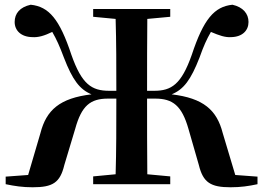

<svg xmlns="http://www.w3.org/2000/svg" viewBox="-20 -779 1113 812"><path d="M252 -81 298 -234C325 -332 362 -362 437 -362H472C472 -244 472 -141 469 -42L374 -33V0H700V-33L603 -42C602 -142 602 -246 602 -362H636C711 -362 749 -332 777 -234L821 -81C839 -7 871 13 955 13C998 13 1032 8 1069 0V-32L975 -39L922 -216C897 -314 840 -364 706 -380C757 -401 787 -441 824 -536C841 -584 854 -613 872 -644C907 -629 933 -620 958 -622C1005 -623 1031 -650 1031 -686C1031 -721 1008 -749 963 -759C886 -751 841 -698 791 -547C747 -422 705 -395 632 -395H602C602 -503 602 -602 603 -699L700 -708V-741H374V-708L469 -699C472 -600 472 -501 472 -395H442C368 -395 326 -422 282 -547C232 -698 187 -751 110 -759C64 -749 42 -722 42 -686C42 -650 69 -623 116 -622C142 -620 168 -628 201 -644C219 -613 232 -584 250 -536C287 -440 317 -401 367 -380C233 -364 176 -314 151 -216L99 -39L4 -32V0C42 8 76 13 118 13C203 13 234 -6 252 -81Z"/></svg>

Font: GenRyuMin2 TW B
Style: Regular
Weight: 700
Version: Version 2.100;PS 2.1;hotconv 16.6.51;makeotf.lib2.5.65220 DE